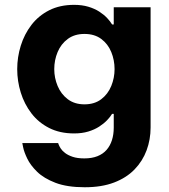

<svg xmlns="http://www.w3.org/2000/svg" viewBox="-20 -560 699 792"><path d="M329.8 212.4Q256.6 212.4 208.7 194Q160.8 175.6 133.1 148.5Q105.4 121.4 92.4 94.2Q79.4 67 75.7 48.6Q72 30.2 72 30.2H219.8Q219.8 30.2 222.2 36.7Q224.6 43.2 230.5 52.5Q236.4 61.8 248.5 71.1Q260.6 80.4 279.9 86.9Q299.2 93.4 328 93.4Q359 93.4 381.9 84.3Q404.8 75.2 419.6 58.3Q434.4 41.4 441.8 18Q449.2 -5.4 449.2 -33.6V-90.4H442.4Q435 -78 421.6 -64Q408.2 -50 389 -37.6Q369.8 -25.2 344.1 -17.4Q318.4 -9.6 285.8 -9.6Q227 -9.6 182.9 -32Q138.8 -54.4 109.6 -92.5Q80.4 -130.6 65.7 -178Q51 -225.4 51 -274.8Q51 -324.2 65.7 -371.6Q80.4 -419 109.6 -457.1Q138.8 -495.2 182.9 -517.6Q227 -540 285.8 -540Q318.4 -540 344.4 -532.2Q370.4 -524.4 389.6 -512Q408.8 -499.6 421.9 -485.6Q435 -471.6 442.4 -459.2H449.2V-530H601.2V-34Q601.2 15.6 584.7 60.1Q568.2 104.6 534.9 139Q501.6 173.4 450.5 192.9Q399.4 212.4 329.8 212.4ZM328.4 -129.6Q370 -129.6 397.7 -150.8Q425.4 -172 439 -205.4Q452.6 -238.8 452.6 -274.8Q452.6 -312 439 -345.3Q425.4 -378.6 397.7 -399.3Q370 -420 328.4 -420Q287.4 -420 259.5 -399.3Q231.6 -378.6 217.7 -345.3Q203.8 -312 203.8 -274.8Q203.8 -238.8 217.7 -205.4Q231.6 -172 259.5 -150.8Q287.4 -129.6 328.4 -129.6Z"/></svg>

Font: Be Vietnam Pro Variable Thin
Style: Regular
Weight: 100
Designer: Lam Bao, Tony Le, Vietanh Nguyen
Foundry: Yellow Type Foundry
Version: Version 1.002